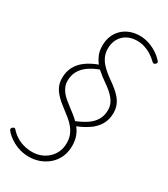

<svg xmlns="http://www.w3.org/2000/svg" viewBox="-390 -1182 1562 1787"><g transform="rotate(30 391.0 -288.5)"><path d="M230 458Q180 458 137 446.5Q94 435 59 415.5Q24 396 -2.5 374Q-29 352 -44 331Q-49 323 -48 315.5Q-47 308 -37 299Q-26 291 -18.5 292Q-11 293 -4 302Q21 331 57 354.5Q93 378 137.5 391Q182 404 233 404Q277 404 319.5 389Q362 374 396.5 344Q431 314 451.5 271Q472 228 472 172Q472 124 457.5 87.5Q443 51 419 21Q395 -9 364.5 -34.5Q334 -60 301.5 -84Q269 -108 239 -133.5Q209 -159 184.5 -188Q160 -217 145.5 -252.5Q131 -288 131 -333Q131 -403 160 -456Q189 -509 241.5 -547Q294 -585 365 -611Q338 -646 321.5 -686.5Q305 -727 305 -781Q305 -839 324 -885.5Q343 -932 378 -965.5Q413 -999 460.5 -1017Q508 -1035 564 -1035Q614 -1035 662 -1019Q710 -1003 751.5 -976Q793 -949 823 -914Q830 -906 829.5 -898.5Q829 -891 819 -883Q809 -874 801.5 -874.5Q794 -875 787 -882Q753 -915 717.5 -937Q682 -959 644 -970.5Q606 -982 564 -982Q506 -982 460 -957.5Q414 -933 388.5 -888Q363 -843 363 -783Q363 -738 378 -703Q393 -668 417.5 -639.5Q442 -611 472 -586.5Q502 -562 535.5 -538.5Q569 -515 599.5 -490Q630 -465 655 -435.5Q680 -406 694.5 -370Q709 -334 709 -288Q709 -219 678.5 -165.5Q648 -112 593.5 -74Q539 -36 470 -9Q497 25 513 68.5Q529 112 529 169Q529 236 505 289.5Q481 343 438.5 380.5Q396 418 342.5 438Q289 458 230 458ZM437 -45Q501 -71 549.5 -103.5Q598 -136 624.5 -181.5Q651 -227 651 -286Q651 -321 639.5 -349.5Q628 -378 608 -402Q588 -426 563 -447.5Q538 -469 509 -489Q480 -509 452 -530.5Q424 -552 397 -576Q332 -552 285 -518.5Q238 -485 213 -440Q188 -395 188 -336Q188 -302 199.5 -274Q211 -246 230.5 -222Q250 -198 275 -177Q300 -156 328 -135Q356 -114 384 -92Q412 -70 437 -45Z"/></g></svg>

Font: Playwrite CO ExtraLight
Style: Regular
Weight: 250
Version: Version 1.002